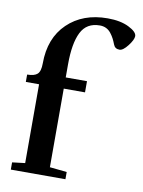

<svg xmlns="http://www.w3.org/2000/svg" viewBox="-83 -785 626 842"><g transform="rotate(10 230.0 -363.5)"><path d="M24.4 0V-32.2L81.5 -39.1V-390.1H22.5V-422.9Q54.2 -422.9 67.9 -435.3Q81.5 -447.8 81.5 -482.9Q81.5 -595.7 149.7 -661.4Q217.8 -727.1 328.1 -727.1Q385.3 -727.1 422.6 -708.5Q460 -689.9 460 -670.9Q460 -655.3 439 -627.9Q418 -600.6 402.3 -600.6Q381.8 -600.6 375 -619.1Q369.6 -633.3 364 -644Q358.4 -654.8 349.4 -666.5Q340.3 -678.2 327.9 -684.3Q315.4 -690.4 299.8 -690.4Q240.7 -690.4 216.1 -641.1Q191.4 -591.8 191.4 -498.5V-439.9H286.1V-390.1H191.4V-40L267.6 -32.2V0Z"/></g></svg>

Font: Elstob 10pt SemiBold
Style: Regular
Weight: 600
Designer: Peter S. Baker
Version: Version 1.015